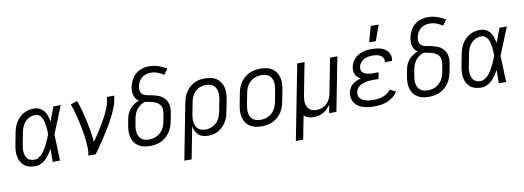

<svg xmlns="http://www.w3.org/2000/svg" viewBox="-70 -1210 5090 1865"><g transform="rotate(-10 2475.0 -277.0)"><path d="M190 12Q160 12 132 5Q104 -2 83 -18.5Q62 -35 48.5 -59Q35 -83 30 -110.5Q25 -138 26.5 -167.5Q28 -197 34 -227L57 -347Q62 -372 71 -397Q80 -422 94 -445Q108 -468 128 -487Q148 -506 172 -519Q196 -532 222 -537Q248 -542 273 -542Q303 -542 328.5 -529Q354 -516 370.5 -494Q387 -472 395.5 -445Q404 -418 410 -390L411 -392Q424 -427 436 -461.5Q448 -496 462 -530H534Q506 -462 479.5 -394Q453 -326 424 -258Q426 -233 426.5 -208Q427 -183 429 -158Q430 -118 431 -78.5Q432 -39 434 0H362Q362 -33 362.5 -65.5Q363 -98 363 -131Q349 -105 332.5 -80.5Q316 -56 294.5 -35Q273 -14 245 -1Q217 12 190 12ZM190 -52Q213 -52 235 -65.5Q257 -79 273.5 -98Q290 -117 302.5 -138.5Q315 -160 325.5 -182Q336 -204 346 -226Q356 -248 364 -270Q365 -292 363.5 -313.5Q362 -335 359 -356Q356 -377 351.5 -397Q347 -417 338 -435Q329 -453 312.5 -465.5Q296 -478 274 -478Q256 -478 237.5 -473.5Q219 -469 203 -459Q187 -449 173.5 -434.5Q160 -420 151 -403.5Q142 -387 136 -369.5Q130 -352 127 -335L104 -215Q100 -196 98.5 -177Q97 -158 99 -140Q101 -122 107 -105.5Q113 -89 124.5 -76.5Q136 -64 153.5 -58Q171 -52 190 -52Z M714 0Q721 -35 720.5 -69Q720 -103 717 -136.5Q714 -170 709 -202.5Q704 -235 697.5 -267.5Q691 -300 684.5 -332Q678 -364 670 -395.5Q662 -427 652.5 -458.5Q643 -490 632 -520L698 -542Q716 -492 730 -440.5Q744 -389 755.5 -336.5Q767 -284 776 -230.5Q785 -177 789 -122Q809 -150 828 -178.5Q847 -207 865 -236Q883 -265 900.5 -294.5Q918 -324 933 -354Q948 -384 961 -414.5Q974 -445 981 -477L991 -530H1063L1053 -477Q1046 -445 1033.5 -413.5Q1021 -382 1006 -351.5Q991 -321 974.5 -291Q958 -261 940 -231.5Q922 -202 903.5 -172.5Q885 -143 865.5 -114.5Q846 -86 826 -57Q806 -28 786 0Z M1321 12Q1290 12 1261 6Q1232 0 1208 -15.5Q1184 -31 1168 -54.5Q1152 -78 1145 -106.5Q1138 -135 1139 -165.5Q1140 -196 1146 -227L1158 -291Q1163 -315 1173.5 -339Q1184 -363 1202 -383Q1220 -403 1242.5 -417.5Q1265 -432 1290 -441Q1273 -451 1261.5 -466.5Q1250 -482 1244.5 -501Q1239 -520 1239 -541Q1239 -562 1243 -584Q1248 -606 1256.5 -628Q1265 -650 1278.5 -670.5Q1292 -691 1311 -707Q1330 -723 1352 -733.5Q1374 -744 1397 -748Q1420 -752 1443 -752Q1491 -752 1534.5 -737.5Q1578 -723 1616 -698L1576 -645Q1549 -664 1516.5 -676Q1484 -688 1447 -688Q1425 -688 1401.5 -681Q1378 -674 1359.5 -658Q1341 -642 1329.5 -620.5Q1318 -599 1314 -576Q1310 -558 1312 -540Q1314 -522 1323.5 -508Q1333 -494 1349.5 -487.5Q1366 -481 1383.5 -477.5Q1401 -474 1419 -471Q1437 -468 1453.5 -463Q1470 -458 1486.5 -452Q1503 -446 1517 -436.5Q1531 -427 1542.5 -415Q1554 -403 1562 -388Q1570 -373 1574 -356Q1578 -339 1578.5 -321Q1579 -303 1576.5 -284.5Q1574 -266 1570 -247L1557 -183Q1552 -157 1542 -131Q1532 -105 1515.5 -81.5Q1499 -58 1476.5 -39Q1454 -20 1428 -8.5Q1402 3 1375 7.5Q1348 12 1321 12ZM1322 -52Q1341 -52 1360 -55.5Q1379 -59 1397.5 -68Q1416 -77 1431.5 -91Q1447 -105 1458.5 -122Q1470 -139 1477 -157.5Q1484 -176 1488 -195L1500 -259Q1505 -283 1505.5 -306Q1506 -329 1497 -348.5Q1488 -368 1470.5 -380.5Q1453 -393 1432.5 -400Q1412 -407 1389.5 -410.5Q1367 -414 1346 -419Q1323 -412 1302 -398.5Q1281 -385 1265.5 -365.5Q1250 -346 1241 -323.5Q1232 -301 1228 -279L1216 -215Q1212 -195 1211 -174.5Q1210 -154 1213.5 -135.5Q1217 -117 1225.5 -100.5Q1234 -84 1249 -72.5Q1264 -61 1283 -56.5Q1302 -52 1322 -52Z M1623 210 1731 -347Q1736 -373 1745 -398Q1754 -423 1769.5 -446.5Q1785 -470 1806.5 -489Q1828 -508 1852.5 -520.5Q1877 -533 1903.5 -537.5Q1930 -542 1956 -542Q1987 -542 2016.5 -536Q2046 -530 2069.5 -514.5Q2093 -499 2109 -475.5Q2125 -452 2132 -423.5Q2139 -395 2138 -364.5Q2137 -334 2131 -303L2107 -183Q2103 -158 2094.5 -133.5Q2086 -109 2071.5 -86.5Q2057 -64 2037.5 -44.5Q2018 -25 1994.5 -12Q1971 1 1945 6.5Q1919 12 1895 12Q1868 12 1843 5Q1818 -2 1800 -18.5Q1782 -35 1771 -57.5Q1760 -80 1756 -106L1695 210ZM1880 -52Q1898 -52 1916.5 -56Q1935 -60 1953 -69.5Q1971 -79 1986 -93Q2001 -107 2011 -124Q2021 -141 2027.5 -159Q2034 -177 2038 -195L2061 -315Q2065 -335 2066 -355Q2067 -375 2063.5 -394Q2060 -413 2051.5 -429.5Q2043 -446 2028.5 -457Q2014 -468 1995 -473Q1976 -478 1956 -478Q1938 -478 1919 -474Q1900 -470 1882.5 -460.5Q1865 -451 1851 -436.5Q1837 -422 1826.5 -405.5Q1816 -389 1810 -371Q1804 -353 1801 -335L1779 -224Q1775 -203 1773.5 -182.5Q1772 -162 1775 -142.5Q1778 -123 1785.5 -105.5Q1793 -88 1807 -75.5Q1821 -63 1840 -57.5Q1859 -52 1880 -52Z M2422 12Q2391 12 2361.5 6Q2332 0 2308 -15.5Q2284 -31 2268 -54.5Q2252 -78 2245 -106.5Q2238 -135 2239 -165.5Q2240 -196 2246 -227L2269 -347Q2274 -373 2284 -399Q2294 -425 2310.5 -448.5Q2327 -472 2350 -491Q2373 -510 2398.5 -521.5Q2424 -533 2451 -537.5Q2478 -542 2504 -542Q2535 -542 2565 -536Q2595 -530 2619 -514.5Q2643 -499 2659 -475.5Q2675 -452 2682 -423.5Q2689 -395 2688 -364.5Q2687 -334 2681 -303L2657 -183Q2652 -157 2642 -131Q2632 -105 2616 -81.5Q2600 -58 2577 -39Q2554 -20 2528 -8.5Q2502 3 2475 7.5Q2448 12 2422 12ZM2423 -52Q2442 -52 2461 -55.5Q2480 -59 2498.5 -68Q2517 -77 2532.5 -91Q2548 -105 2559.5 -122Q2571 -139 2577.5 -158Q2584 -177 2588 -195L2611 -315Q2615 -336 2616 -356Q2617 -376 2613.5 -395Q2610 -414 2601 -430.5Q2592 -447 2577 -458Q2562 -469 2543 -473.5Q2524 -478 2504 -478Q2485 -478 2465.5 -474.5Q2446 -471 2428 -462Q2410 -453 2394 -439Q2378 -425 2367 -408Q2356 -391 2349 -372Q2342 -353 2339 -335L2316 -215Q2312 -194 2311 -174Q2310 -154 2313 -135Q2316 -116 2325.5 -99.5Q2335 -83 2350 -72Q2365 -61 2384 -56.5Q2403 -52 2423 -52Z M2723 210 2867 -530H2939L2878 -215Q2874 -195 2872.5 -175.5Q2871 -156 2873.5 -137.5Q2876 -119 2884 -102.5Q2892 -86 2905 -74Q2918 -62 2936 -57Q2954 -52 2974 -52Q2991 -52 3008.5 -55.5Q3026 -59 3043 -68Q3060 -77 3074 -90Q3088 -103 3098 -118.5Q3108 -134 3114.5 -151.5Q3121 -169 3124 -186L3191 -530H3263L3160 0H3088L3104 -83Q3090 -61 3071 -42.5Q3052 -24 3030 -11.5Q3008 1 2983 6.5Q2958 12 2934 12Q2907 12 2882.5 4Q2858 -4 2840 -21L2795 210Z M3535 12Q3507 12 3479.5 9Q3452 6 3426 -2Q3400 -10 3377.5 -24Q3355 -38 3340.5 -59.5Q3326 -81 3321 -108Q3316 -135 3322 -164Q3326 -185 3337.5 -205.5Q3349 -226 3367.5 -240.5Q3386 -255 3407.5 -264.5Q3429 -274 3451 -279Q3435 -287 3420.5 -299.5Q3406 -312 3398.5 -328Q3391 -344 3389.5 -363.5Q3388 -383 3392 -403Q3396 -425 3407 -446Q3418 -467 3434 -483.5Q3450 -500 3471 -512Q3492 -524 3513.5 -530.5Q3535 -537 3557 -539.5Q3579 -542 3601 -542Q3624 -542 3647 -539.5Q3670 -537 3691.5 -530.5Q3713 -524 3731 -512.5Q3749 -501 3762 -484Q3775 -467 3779.5 -445Q3784 -423 3779 -399L3778 -394H3707L3708 -397Q3712 -417 3703 -434.5Q3694 -452 3677.5 -461.5Q3661 -471 3641.5 -474.5Q3622 -478 3601 -478Q3580 -478 3558 -474.5Q3536 -471 3516 -460.5Q3496 -450 3481 -431Q3466 -412 3462 -391Q3459 -377 3461.5 -363.5Q3464 -350 3472 -340Q3480 -330 3491.5 -323.5Q3503 -317 3516.5 -313.5Q3530 -310 3544 -309Q3558 -308 3572 -308H3631L3618 -244H3559Q3543 -244 3526.5 -242.5Q3510 -241 3493 -237.5Q3476 -234 3460 -228Q3444 -222 3429.5 -211.5Q3415 -201 3405 -185.5Q3395 -170 3392 -154Q3388 -136 3392.5 -119Q3397 -102 3408 -90Q3419 -78 3434 -71Q3449 -64 3466 -59.5Q3483 -55 3500.5 -53.5Q3518 -52 3536 -52Q3559 -52 3582 -55Q3605 -58 3628 -66Q3651 -74 3672 -88.5Q3693 -103 3707 -123L3765 -94Q3748 -66 3720 -44Q3692 -22 3661 -9.5Q3630 3 3598 7.5Q3566 12 3535 12ZM3591 -610 3633 -764H3712L3656 -610Z M4071 12Q4040 12 4011 6Q3982 0 3958 -15.5Q3934 -31 3918 -54.5Q3902 -78 3895 -106.5Q3888 -135 3889 -165.5Q3890 -196 3896 -227L3908 -291Q3913 -315 3923.5 -339Q3934 -363 3952 -383Q3970 -403 3992.5 -417.5Q4015 -432 4040 -441Q4023 -451 4011.5 -466.5Q4000 -482 3994.5 -501Q3989 -520 3989 -541Q3989 -562 3993 -584Q3998 -606 4006.5 -628Q4015 -650 4028.5 -670.5Q4042 -691 4061 -707Q4080 -723 4102 -733.5Q4124 -744 4147 -748Q4170 -752 4193 -752Q4241 -752 4284.5 -737.5Q4328 -723 4366 -698L4326 -645Q4299 -664 4266.5 -676Q4234 -688 4197 -688Q4175 -688 4151.5 -681Q4128 -674 4109.5 -658Q4091 -642 4079.5 -620.5Q4068 -599 4064 -576Q4060 -558 4062 -540Q4064 -522 4073.5 -508Q4083 -494 4099.5 -487.5Q4116 -481 4133.5 -477.5Q4151 -474 4169 -471Q4187 -468 4203.5 -463Q4220 -458 4236.5 -452Q4253 -446 4267 -436.5Q4281 -427 4292.5 -415Q4304 -403 4312 -388Q4320 -373 4324 -356Q4328 -339 4328.5 -321Q4329 -303 4326.5 -284.5Q4324 -266 4320 -247L4307 -183Q4302 -157 4292 -131Q4282 -105 4265.5 -81.5Q4249 -58 4226.5 -39Q4204 -20 4178 -8.5Q4152 3 4125 7.5Q4098 12 4071 12ZM4072 -52Q4091 -52 4110 -55.5Q4129 -59 4147.5 -68Q4166 -77 4181.5 -91Q4197 -105 4208.5 -122Q4220 -139 4227 -157.5Q4234 -176 4238 -195L4250 -259Q4255 -283 4255.5 -306Q4256 -329 4247 -348.5Q4238 -368 4220.5 -380.5Q4203 -393 4182.5 -400Q4162 -407 4139.5 -410.5Q4117 -414 4096 -419Q4073 -412 4052 -398.5Q4031 -385 4015.5 -365.5Q4000 -346 3991 -323.5Q3982 -301 3978 -279L3966 -215Q3962 -195 3961 -174.5Q3960 -154 3963.5 -135.5Q3967 -117 3975.5 -100.5Q3984 -84 3999 -72.5Q4014 -61 4033 -56.5Q4052 -52 4072 -52Z M4590 12Q4560 12 4532 5Q4504 -2 4483 -18.5Q4462 -35 4448.5 -59Q4435 -83 4430 -110.5Q4425 -138 4426.5 -167.5Q4428 -197 4434 -227L4457 -347Q4462 -372 4471 -397Q4480 -422 4494 -445Q4508 -468 4528 -487Q4548 -506 4572 -519Q4596 -532 4622 -537Q4648 -542 4673 -542Q4703 -542 4728.5 -529Q4754 -516 4770.5 -494Q4787 -472 4795.5 -445Q4804 -418 4810 -390L4811 -392Q4824 -427 4836 -461.5Q4848 -496 4862 -530H4934Q4906 -462 4879.5 -394Q4853 -326 4824 -258Q4826 -233 4826.5 -208Q4827 -183 4829 -158Q4830 -118 4831 -78.5Q4832 -39 4834 0H4762Q4762 -33 4762.5 -65.5Q4763 -98 4763 -131Q4749 -105 4732.5 -80.5Q4716 -56 4694.5 -35Q4673 -14 4645 -1Q4617 12 4590 12ZM4590 -52Q4613 -52 4635 -65.5Q4657 -79 4673.5 -98Q4690 -117 4702.5 -138.5Q4715 -160 4725.5 -182Q4736 -204 4746 -226Q4756 -248 4764 -270Q4765 -292 4763.5 -313.5Q4762 -335 4759 -356Q4756 -377 4751.5 -397Q4747 -417 4738 -435Q4729 -453 4712.5 -465.5Q4696 -478 4674 -478Q4656 -478 4637.5 -473.5Q4619 -469 4603 -459Q4587 -449 4573.5 -434.5Q4560 -420 4551 -403.5Q4542 -387 4536 -369.5Q4530 -352 4527 -335L4504 -215Q4500 -196 4498.5 -177Q4497 -158 4499 -140Q4501 -122 4507 -105.5Q4513 -89 4524.5 -76.5Q4536 -64 4553.5 -58Q4571 -52 4590 -52Z"/></g></svg>

Font: Lode
Style: Italic
Weight: 400
Italic angle: -11°
Monospace: yes
Designer: Belleve Invis
Foundry: Belleve Invis
Version: Version 29.2.0; ttfautohint (v1.8.3)